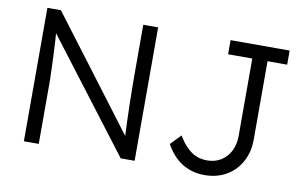

<svg xmlns="http://www.w3.org/2000/svg" viewBox="-74 -841 1567 992"><g transform="rotate(10 709.5 -345.0)"><path d="M100 0V-700H171L629 -94L615 -76Q612 -92 610.5 -124Q609 -156 607.5 -196.5Q606 -237 605 -281Q604 -325 603.5 -367Q603 -409 603 -443V-700H681V0H608L152 -598L164 -619Q167 -579 169.5 -540Q172 -501 173.5 -465Q175 -429 176 -399Q177 -369 177.5 -348Q178 -327 178 -318V0ZM845 -117 897 -171Q915 -141 933.5 -121Q952 -101 970.5 -89Q989 -77 1008.5 -72Q1028 -67 1049 -67Q1090 -67 1121.5 -86.5Q1153 -106 1170.5 -140.5Q1188 -175 1188 -219V-626H1061V-700H1371V-626H1268V-213Q1268 -165 1252 -124Q1236 -83 1207 -53Q1178 -23 1138 -6.5Q1098 10 1049 10Q1015 10 985 1.5Q955 -7 929 -23.5Q903 -40 882 -64Q861 -88 845 -117Z"/></g></svg>

Font: Our Lexend Light
Style: Regular
Weight: 300
Designer: Bonnie Shaver-Troup, Thomas Jockin
Foundry: Lexend
Version: Version 1.007